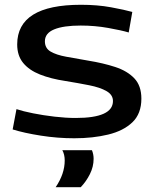

<svg xmlns="http://www.w3.org/2000/svg" viewBox="-20 -569 644 804"><path d="M33 -27 49 -112Q76 -103 118.5 -94.5Q161 -86 208.5 -80.5Q256 -75 297 -75Q453 -75 453 -146Q453 -172 426 -187.5Q399 -203 353.5 -212Q308 -221 253 -230Q193 -239 147.5 -257Q102 -275 77 -305.5Q52 -336 52 -383Q52 -549 319 -549Q388 -549 445 -538.5Q502 -528 534 -519L519 -433Q489 -442 433 -452Q377 -462 318 -462Q246 -462 207 -446Q168 -430 168 -396Q168 -367 192 -353Q216 -339 257 -331.5Q298 -324 350 -315Q412 -305 462.5 -288.5Q513 -272 542.5 -241Q572 -210 572 -156Q572 -93 534.5 -57Q497 -21 433 -5.5Q369 10 291 10Q221 10 151 -1Q81 -12 33 -27ZM213 215Q251 159 251 103Q251 78 241 60H365Q372 77 372 96Q372 129 356.5 160Q341 191 318 215Z"/></svg>

Font: Georama Extended Medium
Style: Regular
Weight: 500
Width: 7
Designer: Jean-Baptiste Levee
Foundry: Production Type
Version: Version 1.000